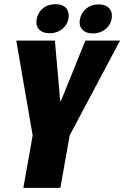

<svg xmlns="http://www.w3.org/2000/svg" viewBox="-20 -907 600 927"><path d="M92.8 0H271.5L316.4 -253.4L559.6 -710.9H392.1L288.6 -455.1C284.2 -444.8 276.4 -426.8 272.9 -417.5H271.5C270 -426.8 268.1 -443.8 267.6 -455.1L245.1 -710.9H58.6L137.7 -253.4ZM428.2 -745.6C478.5 -745.6 511.2 -777.8 518.6 -813.5C526.9 -855 505.9 -885.7 455.6 -885.7C406.7 -885.7 374 -855 365.7 -813.5C358.4 -777.8 378.9 -745.6 428.2 -745.6ZM220.7 -746.6C269.5 -746.6 302.7 -778.3 310.1 -814.9C317.9 -856.4 296.9 -886.7 248 -886.7C196.8 -886.7 165 -856 157.2 -814.9C149.9 -777.8 169.4 -746.6 220.7 -746.6Z"/></svg>

Font: Roboto Flex Super Cond Black
Style: Italic
Weight: 900
Width: 3
Italic angle: -10°
Designer: Berlow after Robertson
Foundry: Google
Version: Version 3.200;Glyphs 3.3 (3311)